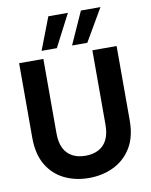

<svg xmlns="http://www.w3.org/2000/svg" viewBox="-100 -1007 856 1092"><g transform="rotate(-10 327.5 -461.0)"><path d="M325 12Q247 12 183.5 -19Q120 -50 83 -112.5Q46 -175 46 -271V-700H186V-270Q186 -219 202.5 -185Q219 -151 251 -133.5Q283 -116 327 -116Q372 -116 404 -133.5Q436 -151 452.5 -185Q469 -219 469 -270V-700H609V-271Q609 -175 570.5 -112.5Q532 -50 467.5 -19Q403 12 325 12ZM360 -747 444 -934H557L448 -747ZM184 -747 256 -934H369L272 -747Z"/></g></svg>

Font: DM Sans 36pt ExtraBold
Style: Regular
Weight: 800
Designer: Colophon Foundry, Jonny Pinhorn
Foundry: Colophon Foundry
Version: Version 4.004;gftools[0.9.30]